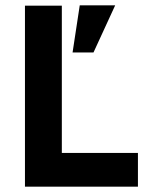

<svg xmlns="http://www.w3.org/2000/svg" viewBox="-20 -697 547 717"><path d="M73.2 0V-675.8H210.9V-126H495.1V0ZM329.1 -501H251L277.8 -677.2H410.2Z"/></svg>

Font: Clear Sans
Style: Bold
Weight: 700
Foundry: Intel Corporation
Version: Version 1.00